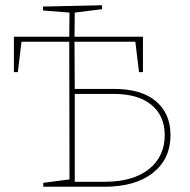

<svg xmlns="http://www.w3.org/2000/svg" viewBox="-20 -712 726 732"><path d="M415 -373Q519 -373 574.5 -326Q630 -279 630 -197Q630 -106 563 -53Q496 0 378 0H145V-15L245 -28L244 -553H62L48 -437H33V-572H244L245 -664L144 -672V-687L369 -692V-677L265 -664L264 -572H525V-437H510L496 -553H264L265 -373ZM379 -19Q487 -19 547.5 -67Q608 -115 608 -197Q608 -270 557.5 -312Q507 -354 413 -354H265V-19Z"/></svg>

Font: Bitter Pro Thin
Style: Regular
Weight: 250
Designer: Sol Matas, and Bitter project Authors
Foundry: Sol Matas
Version: Version 1.010